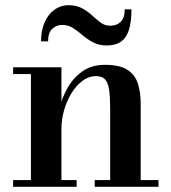

<svg xmlns="http://www.w3.org/2000/svg" viewBox="-20 -719 660 739"><path d="M216.5 -460V-26H275V0H30.5V-26H99V-434H30.5V-460ZM521.5 -319.5V-26H590V0H344.5V-26H404V-303Q404 -345 400.2 -372.2Q396.5 -399.5 385 -412.8Q373.5 -426 350 -426Q321 -426 296.5 -407.2Q272 -388.5 254 -358.5Q236 -328.5 226.2 -293.2Q216.5 -258 216.5 -224L198 -223Q198 -257 208 -299.2Q218 -341.5 239.8 -380.2Q261.5 -419 297 -444.2Q332.5 -469.5 383.5 -469.5Q441 -469.5 470.5 -450.2Q500 -431 510.8 -397Q521.5 -363 521.5 -319.5ZM391 -544Q360.5 -544 338.2 -556Q316 -568 297.8 -583.5Q279.5 -599 261.2 -611Q243 -623 220 -623Q196.5 -623 180.8 -607.8Q165 -592.5 165 -560H138Q138 -602.5 152 -633.8Q166 -665 190 -682Q214 -699 243 -699Q274.5 -699 296.2 -687Q318 -675 334.8 -659.5Q351.5 -644 367.5 -632Q383.5 -620 404 -620Q429.5 -620 444.8 -635.2Q460 -650.5 460 -683H486Q486 -636 476.5 -605Q467 -574 446 -559Q425 -544 391 -544Z"/></svg>

Font: Bodoni Moda SC 9pt SemiBold
Style: Regular
Weight: 600
Designer: Owen Earl
Foundry: indestructible type
Version: Version 2.005